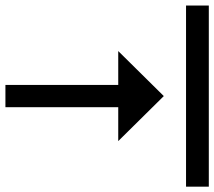

<svg xmlns="http://www.w3.org/2000/svg" viewBox="-20 -701 790 708"><path d="M416 -512.7 584 -346.7 416 -180.7V-305.7H0V-387.7H416ZM666 -12.7V-680.7H750V-12.7Z"/></svg>

Font: CaskaydiaCove Nerd Font
Style: Bold
Weight: 700
Designer: Aaron Bell
Foundry: Saja Typeworks
Version: Version 2111.1;Nerd Fonts 2.3.0